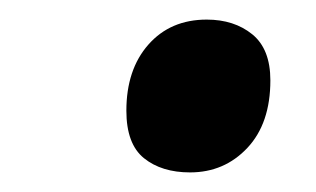

<svg xmlns="http://www.w3.org/2000/svg" viewBox="-20 -559 323 196"><path d="M174 -383Q145 -383 127 -397.5Q109 -412 109 -446Q109 -488 131.5 -513.5Q154 -539 191 -539Q219 -539 237.5 -524Q256 -509 256 -477Q256 -433 232.5 -408Q209 -383 174 -383Z"/></svg>

Font: Noto Serif Display SemiCondensed
Style: Bold Italic
Weight: 700
Width: 4
Italic angle: -12°
Designer: Monotype Design Team
Foundry: Monotype Imaging Inc.
Version: Version 2.009